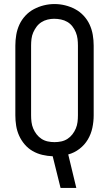

<svg xmlns="http://www.w3.org/2000/svg" viewBox="-20 -766 540 951"><path d="M280 165 241 8Q215 7 189.5 1Q164 -5 141.5 -18Q119 -31 102 -51Q85 -71 74.5 -94.5Q64 -118 60 -143.5Q56 -169 56 -195V-540Q56 -567 60.5 -593.5Q65 -620 76 -644Q87 -668 105.5 -688Q124 -708 147.5 -720.5Q171 -733 197 -739.5Q223 -746 250 -746Q277 -746 303 -739.5Q329 -733 352.5 -720.5Q376 -708 394.5 -688Q413 -668 424 -644Q435 -620 439.5 -593.5Q444 -567 444 -540V-195Q444 -164 437.5 -133Q431 -102 415 -75Q399 -48 373.5 -28.5Q348 -9 318 -1L358 165ZM250 -62Q267 -62 283.5 -65.5Q300 -69 314 -78Q328 -87 338.5 -100.5Q349 -114 355.5 -129.5Q362 -145 364 -161.5Q366 -178 366 -195V-540Q366 -557 364 -573.5Q362 -590 355.5 -606Q349 -622 338.5 -635.5Q328 -649 313.5 -657.5Q299 -666 282 -669.5Q265 -673 248 -673Q232 -673 215.5 -669Q199 -665 185 -656Q171 -647 161 -633.5Q151 -620 144.5 -605Q138 -590 136 -573.5Q134 -557 134 -540V-195Q134 -178 136 -161.5Q138 -145 144.5 -129.5Q151 -114 161.5 -100.5Q172 -87 186 -78Q200 -69 216.5 -65.5Q233 -62 250 -62Z"/></svg>

Font: iosevka_custom_sans_ss08
Style: Regular
Weight: 400
Designer: Belleve Invis
Foundry: Belleve Invis
Version: Version 10.3.0; ttfautohint (v1.8.3)